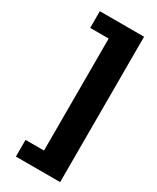

<svg xmlns="http://www.w3.org/2000/svg" viewBox="-226 -801 840 1026"><g transform="rotate(30 194.5 -288.5)"><path d="M66 57H180V-634H66V-737H339V160H66Z"/></g></svg>

Font: Archivo Black
Style: Regular
Weight: 400
Designer: Hector Gatti
Foundry: Omnibus-Type
Version: Version 1.101; ttfautohint (v1.8)